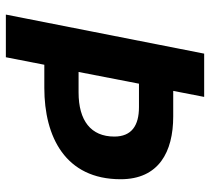

<svg xmlns="http://www.w3.org/2000/svg" viewBox="-50 -650 700 639"><g transform="rotate(90 299.5 -330.0)"><path d="M28 0H170L195 -128H272C435 -128 576 -198 576 -382C576 -509 485 -557 367 -557H282L302 -660H158ZM219 -242 258 -443H336C398 -443 434 -418 434 -361C434 -283 381 -242 287 -242Z"/></g></svg>

Font: Source Sans Pro
Style: Bold Italic
Weight: 700
Italic angle: -11°
Designer: Paul D. Hunt
Foundry: Adobe Systems Incorporated
Version: Version 3.006;hotconv 1.0.111;makeotfexe 2.5.65597